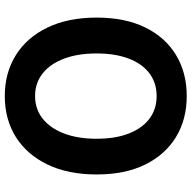

<svg xmlns="http://www.w3.org/2000/svg" viewBox="-19 -775 808 810"><g transform="rotate(90 385.0 -370.0)"><path d="M385.1 13.8Q287.4 13.8 212.7 -32.8Q138 -79.4 96.1 -166.4Q54.2 -253.3 54.2 -373.6Q54.2 -494 96.1 -579.1Q138 -664.2 212.7 -709Q287.4 -753.8 385.1 -753.8Q483.6 -753.8 557.9 -708.6Q632.2 -663.4 674.1 -578.7Q716 -494 716 -373.6Q716 -253.3 674.1 -166.4Q632.2 -79.4 557.9 -32.8Q483.6 13.8 385.1 13.8ZM385.1 -114Q440.2 -114 480.6 -146Q520.9 -178 543.2 -236.3Q565.4 -294.5 565.4 -373.6Q565.4 -452.6 543.2 -509.5Q520.9 -566.4 480.6 -596.6Q440.2 -626.8 385.1 -626.8Q330.1 -626.8 289.7 -596.6Q249.2 -566.4 227.4 -509.5Q205.5 -452.6 205.5 -373.6Q205.5 -294.5 227.4 -236.3Q249.2 -178 289.7 -146Q330.1 -114 385.1 -114Z"/></g></svg>

Font: Noto Sans JP
Style: Regular
Weight: 100
Designer: Ryoko NISHIZUKA 西塚涼子 (kana, bopomofo & ideographs); Paul D. Hunt (Latin, Greek & Cyrillic); Sandoll Communications 산돌커뮤니
Foundry: Adobe
Version: Version 2.004;hotconv 1.0.118;makeotfexe 2.5.65603